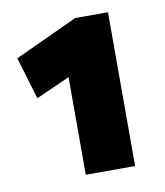

<svg xmlns="http://www.w3.org/2000/svg" viewBox="-58 -813 451 525"><g transform="rotate(-10 168.0 -550.5)"><path d="M276 -337V-764H185L10 -683L45 -566L139 -608V-337Z"/></g></svg>

Font: Catamaran Thin Black
Style: Regular
Weight: 900
Version: Version 2.000